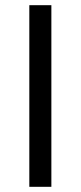

<svg xmlns="http://www.w3.org/2000/svg" viewBox="-20 -720 311 740"><path d="M93 0V-700H178V0Z"/></svg>

Font: Figtree Light
Style: Regular
Weight: 400
Version: Version 2.002